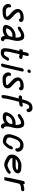

<svg xmlns="http://www.w3.org/2000/svg" viewBox="1970 -2732 835 4815"><g transform="rotate(90 2387.5 -324.5)"><path d="M441.8 -415C443.1 -415 444.4 -414.7 445.6 -414L446.3 -413C450 -399.6 453.4 -389.5 467.3 -384.5C491 -375.9 515 -392.3 525.3 -410.5C534 -425.9 531 -438.4 527.9 -450C518.3 -485.5 482.7 -501 429.7 -501H410.7C364.3 -501 326.6 -491.7 292.7 -475C250.4 -452.7 200.6 -410.3 204.8 -350C205.3 -324.7 212.5 -300.5 222.9 -281C246.3 -240.8 280 -207.7 314.9 -177C343.4 -155.4 363.7 -130.9 386.5 -106C393.8 -98.5 396.2 -90.2 395.8 -77L394.2 -70C391.9 -68.7 389.6 -67.7 387.5 -67L372.5 -63C360.6 -59.7 350.9 -56 337.9 -56C331.1 -55.3 324 -54.7 316.5 -54H243.5C221.9 -54 205.7 -65.9 194.1 -74C183.1 -81.2 176.8 -92.5 170 -104C166.9 -109 161.8 -116 163.2 -122C166.5 -147.1 169.6 -163.8 156.3 -176.5C132.2 -199.3 85.8 -172.7 81.9 -138C82 -131.5 81.3 -122.7 79.6 -115C76.7 -89.7 84.5 -67.4 95.5 -50C107.9 -31.9 117.7 -16.4 135.9 -4C156.4 12.9 187.2 28 224.5 28H278.5C285.9 28 293.6 27.7 301.8 27C329.4 27 351.6 21.3 374.1 17C413.4 7.7 458.3 -14.6 471.7 -55C485 -93.1 479.9 -121.1 471 -143C459.5 -169.4 435.7 -187.1 417 -208C399.9 -227.2 376.6 -244.4 356.7 -263L334.3 -287C327.1 -293.7 320.5 -301 314.3 -309C301.5 -325.8 282.9 -350.3 290 -381C300.2 -402.3 327.7 -406.9 347.8 -415C358.4 -418.3 378.1 -419 391.7 -419H410.7C423 -419 431.3 -417.5 441.8 -415Z M702.4 -357C729.4 -369.1 747.7 -381.4 771.9 -398C795.7 -415.6 823.8 -429.3 858 -433H884C897.6 -428.1 903.6 -415.1 908.8 -402C912.8 -389.4 918 -380.4 919.5 -366C921.8 -343.4 926.3 -321.7 919.9 -294C915.2 -296.7 909.8 -298 903.8 -298H875.8C858.8 -298 833.7 -295.1 819.4 -292C799.3 -287 784.9 -278.4 765.6 -271C750.9 -265 737.1 -257.3 724.3 -248L697.2 -226C660.9 -194.4 636.3 -162.5 616.9 -108C604.4 -74.9 600.4 -57 607.1 -35C616.3 -0.9 653.5 23 704.7 23C714.5 23.7 724.5 24 734.5 24C758.6 22.7 782 18.7 802.2 12C830.1 1.1 856.2 -9.9 878.5 -28C879.3 -8.1 886.3 4.8 890.9 22C900.8 49.9 922.4 65.5 959.6 71C991.8 72.9 1027.5 31.5 1008.8 3C1001.5 -8.1 992.6 -9.6 978.8 -12L976 -13H975C970.9 -18.3 968.9 -27.7 966.6 -33C961.4 -47.3 961 -63.8 961.2 -83L963.3 -101C964.9 -113.3 964.2 -122 967.4 -136L996.5 -262C1006 -303.3 1006.1 -334.2 1005.5 -366C1005.5 -397.4 996.1 -419.7 988.5 -444C976.3 -480 952.7 -515 897.9 -515C876.8 -515 860 -513.7 840.7 -510C777.2 -498.6 733.4 -455.4 681 -429C629.3 -404.4 648.1 -331.2 702.4 -357ZM905 -221 885.4 -136C879.1 -132 874 -127 869.9 -121L862.4 -110C860.4 -107.3 857.8 -104.3 854.3 -101C826.6 -80.5 795.2 -58 752.4 -58C743.7 -58 735.5 -58.3 727.6 -59C712.5 -59 696.6 -63 690.4 -71L688.6 -72C688.1 -72.7 688 -73.7 688.3 -75L689 -78C689.3 -79.3 690.1 -81.8 691.2 -85.5C707.8 -137 731.2 -161.7 766.4 -188C777.2 -196.8 799.2 -203.6 810.3 -209L821.2 -213C828.9 -214.2 848.8 -216 856.9 -216H884.9C891.5 -216 898.3 -217.7 905 -221Z M1301.8 -588 1276.1 -477H1232.1C1229.5 -477 1225.3 -463.3 1219.7 -436C1212.7 -408.7 1210.5 -395 1213.2 -395H1257.2L1204.6 -167C1198 -138.5 1196.2 -110 1192.4 -84C1187.7 -48.3 1187.5 -14.9 1193.2 12C1197.2 28.9 1214.4 49.3 1228.4 59C1242.5 68.5 1263.8 70.7 1286.1 73H1320.1C1344.1 73 1362 66.6 1379.1 56C1395.8 47.9 1413.4 34.3 1426.2 21C1435.4 11.6 1443 -1.1 1451.8 -12C1465 -31.6 1475.8 -57.6 1490.5 -76C1516.7 -110.3 1492.1 -144.6 1455.9 -134C1419.1 -123.3 1408 -77.3 1385.9 -47C1377.9 -37.1 1373 -26.6 1362.6 -20C1356.8 -15.3 1347.7 -9 1339.1 -9H1306.1C1303.6 -9.7 1301 -10 1298.3 -10C1286.9 -12 1281.8 -14.6 1275.3 -23C1273.7 -32.5 1273.1 -48.3 1272.4 -58L1273.6 -72C1277.2 -101.7 1278.9 -133.8 1286.6 -167L1339.2 -395H1352.2C1355.5 -395 1360.8 -394.7 1368 -394C1369.3 -394 1370.5 -393.7 1371.7 -393C1393.7 -382.1 1423 -383.2 1443 -400.5C1473.8 -427.3 1460.4 -470.1 1425 -468H1422C1409.7 -473.9 1389.7 -477 1371.1 -477H1358.1L1383.7 -588C1388.9 -610.2 1373.8 -629 1351.7 -629C1329.6 -629 1306.9 -610.2 1301.8 -588Z M1691.7 -462 1583.6 6C1583 8.8 1579.6 13.9 1578.1 17C1566.4 41.2 1578.4 62.4 1595.4 67.5C1631.5 78.4 1657.9 39.5 1665.6 6L1773.7 -462C1778.9 -484.5 1764.6 -503 1742.1 -503C1719.6 -503 1696.9 -484.5 1691.7 -462ZM1724.5 -639C1719.1 -615.7 1735 -595 1758.4 -595C1780.8 -595 1803.6 -613.5 1808.8 -636C1814.2 -659.3 1798.3 -680 1775 -680C1752.5 -680 1729.7 -661.5 1724.5 -639Z M2157.8 -415C2159.1 -415 2160.4 -414.7 2161.6 -414L2162.3 -413C2166 -399.6 2169.4 -389.5 2183.3 -384.5C2207 -375.9 2231 -392.3 2241.3 -410.5C2250 -425.9 2247 -438.4 2243.9 -450C2234.3 -485.5 2198.7 -501 2145.7 -501H2126.7C2080.3 -501 2042.6 -491.7 2008.7 -475C1966.4 -452.7 1916.6 -410.3 1920.8 -350C1921.3 -324.7 1928.5 -300.5 1938.9 -281C1962.3 -240.8 1996 -207.7 2030.9 -177C2059.4 -155.4 2079.7 -130.9 2102.5 -106C2109.8 -98.5 2112.2 -90.2 2111.8 -77L2110.2 -70C2107.9 -68.7 2105.6 -67.7 2103.5 -67L2088.5 -63C2076.6 -59.7 2066.9 -56 2053.9 -56C2047.1 -55.3 2040 -54.7 2032.5 -54H1959.5C1937.9 -54 1921.7 -65.9 1910.1 -74C1899.1 -81.2 1892.8 -92.5 1886 -104C1882.9 -109 1877.8 -116 1879.2 -122C1882.5 -147.1 1885.6 -163.8 1872.3 -176.5C1848.2 -199.3 1801.8 -172.7 1797.9 -138C1798 -131.5 1797.3 -122.7 1795.6 -115C1792.7 -89.7 1800.5 -67.4 1811.5 -50C1823.9 -31.9 1833.7 -16.4 1851.9 -4C1872.4 12.9 1903.2 28 1940.5 28H1994.5C2001.9 28 2009.6 27.7 2017.8 27C2045.4 27 2067.6 21.3 2090.1 17C2129.4 7.7 2174.3 -14.6 2187.7 -55C2201 -93.1 2195.9 -121.1 2187 -143C2175.5 -169.4 2151.7 -187.1 2133 -208C2115.9 -227.2 2092.6 -244.4 2072.7 -263L2050.3 -287C2043.1 -293.7 2036.5 -301 2030.3 -309C2017.5 -325.8 1998.9 -350.3 2006 -381C2016.2 -402.3 2043.7 -406.9 2063.8 -415C2074.4 -418.3 2094.1 -419 2107.7 -419H2126.7C2139 -419 2147.3 -417.5 2157.8 -415Z M2404.3 -378H2448.3C2447.9 -373.3 2447.1 -368.7 2446 -364C2437.6 -327.6 2423.8 -289.5 2415.2 -252L2376.9 -86C2372.4 -66.6 2368.2 -44.6 2367.7 -29C2366.3 -19.4 2367.9 -3.9 2365.2 8L2363.5 15C2358.4 37.2 2373.5 56 2395.6 56C2417.6 56 2440.4 37.2 2445.5 15L2447.2 8C2449.2 -0.7 2450.1 -10.7 2450.1 -22C2450.7 -41.7 2453.1 -61 2458.6 -85L2497.2 -252C2506 -290.2 2520.3 -330.4 2529 -368C2529.5 -373.3 2530.4 -378.7 2531.7 -384C2533.8 -384.7 2535.6 -385 2536.9 -385C2545.7 -385.7 2554.3 -386.7 2562.6 -388C2594.5 -390.8 2627.1 -394.3 2644.4 -417.5C2669.8 -451.5 2647.8 -486.7 2610.9 -476C2592.5 -472.1 2574.8 -469.1 2552.8 -467L2553.3 -469C2554.8 -475.7 2556.8 -483 2559.4 -491L2567.4 -517C2569.7 -524.3 2572 -531.3 2574.2 -538L2581.3 -560C2587.4 -577.2 2596.5 -594 2604.4 -608L2613.6 -622C2614.6 -623.3 2616.8 -625.7 2620.2 -629C2625.8 -636.7 2646.2 -638.9 2656.8 -640H2678.8C2681.3 -639.3 2684.1 -638.7 2687.3 -638C2688.6 -638 2690.5 -637.3 2692.8 -636C2700.7 -629.8 2705.5 -619.9 2707.6 -609L2709.8 -597C2713.5 -581.2 2731.4 -564.9 2758.5 -576C2776 -583.2 2798.2 -605.6 2792.5 -630L2790 -641C2788.3 -651 2785.4 -660 2781.2 -668C2765.6 -699.4 2743.3 -722 2690.7 -722C2624.7 -722 2575.1 -699.9 2544.8 -653C2529 -629.2 2511.6 -599.1 2502.4 -569L2495.3 -547C2492.1 -539 2489.2 -530.7 2486.5 -522C2482.6 -505 2474.9 -484.8 2471.3 -469L2469.2 -460H2423.2C2401 -460 2377.9 -441.6 2372.9 -419.5C2367.8 -397.4 2382 -378 2404.3 -378Z M2892.4 -357C2919.4 -369.1 2937.7 -381.4 2961.9 -398C2985.7 -415.6 3013.8 -429.3 3048 -433H3074C3087.6 -428.1 3093.6 -415.1 3098.8 -402C3102.8 -389.4 3108 -380.4 3109.5 -366C3111.8 -343.4 3116.3 -321.7 3109.9 -294C3105.2 -296.7 3099.8 -298 3093.8 -298H3065.8C3048.8 -298 3023.7 -295.1 3009.4 -292C2989.3 -287 2974.9 -278.4 2955.6 -271C2940.9 -265 2927.1 -257.3 2914.3 -248L2887.2 -226C2850.9 -194.4 2826.3 -162.5 2806.9 -108C2794.4 -74.9 2790.4 -57 2797.1 -35C2806.3 -0.9 2843.5 23 2894.7 23C2904.5 23.7 2914.5 24 2924.5 24C2948.6 22.7 2972 18.7 2992.2 12C3020.1 1.1 3046.2 -9.9 3068.5 -28C3069.3 -8.1 3076.3 4.8 3080.9 22C3090.8 49.9 3112.4 65.5 3149.6 71C3181.8 72.9 3217.5 31.5 3198.8 3C3191.5 -8.1 3182.6 -9.6 3168.8 -12L3166 -13H3165C3160.9 -18.3 3158.9 -27.7 3156.6 -33C3151.4 -47.3 3151 -63.8 3151.2 -83L3153.3 -101C3154.9 -113.3 3154.2 -122 3157.4 -136L3186.5 -262C3196 -303.3 3196.1 -334.2 3195.5 -366C3195.5 -397.4 3186.1 -419.7 3178.5 -444C3166.3 -480 3142.7 -515 3087.9 -515C3066.8 -515 3050 -513.7 3030.7 -510C2967.2 -498.6 2923.4 -455.4 2871 -429C2819.3 -404.4 2838.1 -331.2 2892.4 -357ZM3095 -221 3075.4 -136C3069.1 -132 3064 -127 3059.9 -121L3052.4 -110C3050.4 -107.3 3047.8 -104.3 3044.3 -101C3016.6 -80.5 2985.2 -58 2942.4 -58C2933.7 -58 2925.5 -58.3 2917.6 -59C2902.5 -59 2886.6 -63 2880.4 -71L2878.6 -72C2878.1 -72.7 2878 -73.7 2878.3 -75L2879 -78C2879.3 -79.3 2880.1 -81.8 2881.2 -85.5C2897.8 -137 2921.2 -161.7 2956.4 -188C2967.2 -196.8 2989.2 -203.6 3000.3 -209L3011.2 -213C3018.9 -214.2 3038.8 -216 3046.9 -216H3074.9C3081.5 -216 3088.3 -217.7 3095 -221Z M3780.6 -332 3782 -338C3794.5 -392 3767.6 -421.8 3745.9 -450C3734.4 -465 3714.9 -473.3 3698.7 -484C3681.6 -493.7 3645.5 -497 3617.7 -497C3548.8 -497 3505.9 -465.9 3465.3 -426C3425.8 -385 3397.3 -326 3375.7 -263L3365.9 -229C3358.7 -209.4 3352.6 -188.7 3347.6 -167C3344.6 -154.3 3343.6 -141.3 3344.6 -128C3344.7 -94.5 3353.9 -62.7 3368.5 -41C3381.3 -22 3402.6 -11.4 3425.6 -0.5C3444.2 8.3 3468.8 14 3492.6 19L3510.2 21C3529.5 22.6 3545.5 20.7 3561.5 15C3599.4 0.6 3625.6 -24.1 3651.7 -55L3668.8 -77L3680.7 -94C3685.6 -100.7 3690.1 -107.3 3694.3 -114C3703.3 -132.6 3716.4 -153.5 3722.1 -178L3725.4 -188C3728 -199.3 3726.5 -209.2 3720.7 -217.5C3702.3 -244.2 3654.1 -225.5 3644.1 -191L3640.8 -181C3638.5 -171.3 3633 -159.6 3629.3 -153L3622.6 -141L3616.2 -131L3603.3 -114C3595.7 -102.6 3586 -90.6 3576.8 -81.5C3568.9 -73.5 3557.7 -61 3545.1 -61C3542.3 -60.3 3539.6 -60.3 3537.1 -61C3505.7 -61 3477.4 -72.1 3459.4 -84C3454 -86.6 3444.3 -91 3442.2 -96C3432.9 -112.3 3423.3 -140 3429.8 -168C3431.6 -176 3433.9 -184.3 3436.6 -193C3445.6 -222.8 3453.9 -256.1 3466.3 -283L3478.8 -311C3490.1 -335.4 3502.9 -359.5 3520 -377C3541 -397.8 3561.3 -415 3597.8 -415C3613.3 -415 3625.6 -412.1 3639.9 -411C3648.2 -411 3652.8 -406.4 3658 -403C3675.2 -396.8 3678.7 -388.3 3688.9 -372C3697.4 -360.9 3704 -355 3700 -338L3698.6 -332C3693.5 -309.5 3707.7 -291 3730.2 -291C3752.7 -291 3775.5 -309.5 3780.6 -332Z M3970.3 -300 3974 -303C3986.7 -318.1 3993.5 -323.3 4007.6 -332C4037.3 -348.2 4064.6 -362 4106.6 -362H4134.6C4146.6 -362 4192.8 -359.1 4201.7 -358C4210 -357 4244.4 -348.4 4242.5 -340C4242.9 -338.7 4243.3 -337.7 4243.8 -337C4243.6 -336.3 4243.2 -335.7 4242.3 -335C4241 -329.3 4235.7 -325.4 4231.6 -323C4206.9 -310 4183.2 -303.1 4151.3 -300ZM4305.4 -175C4294.1 -175 4283.5 -171 4273.6 -163C4255.4 -148.2 4235.9 -135.2 4213.1 -126L4170.7 -107C4160.6 -102.5 4152.9 -97.6 4141.9 -95H4122.9C4109.9 -96.2 4107.1 -97.2 4096.9 -99L4081 -104C4076.7 -105.3 4071.7 -107 4066.2 -109C4050.5 -114.7 4024.8 -133.1 4007.1 -139C3992 -145.2 3979.3 -154.2 3967.9 -164C3951.1 -173.5 3943.6 -196.1 3941.3 -218H4111.3C4120 -218 4128.7 -218.3 4137.6 -219C4156.2 -219 4175.1 -222.8 4191.4 -227L4210.8 -233C4255.8 -244.5 4300.9 -275 4319.9 -320C4342.6 -376.1 4313.3 -404.8 4283.7 -423C4254.6 -438 4205.1 -444 4153.5 -444H4125.5C4100.7 -444 4073.7 -441.1 4054.2 -434C4037.8 -427.3 4016.9 -420.6 4001.3 -413C3934.7 -377.9 3879.7 -327.8 3858.3 -235C3856.8 -225.7 3856.5 -214.3 3857.4 -201C3858.6 -164.2 3869.4 -135.8 3888.3 -114C3911.8 -83.5 3945.8 -71.5 3983 -52L4002.5 -41C4013.3 -34.9 4027.8 -29.2 4040.8 -25L4055.8 -21C4085.6 -12.3 4136.3 -10.3 4168.3 -23C4198.1 -36.4 4228.5 -49.8 4257.8 -64C4275.3 -73 4294.8 -85.9 4309.6 -98C4321.5 -107.6 4333.2 -117.9 4336.9 -134C4342.1 -156.5 4327.9 -175 4305.4 -175Z M4517.7 -488 4489.3 -365C4482.9 -337.6 4479 -312.1 4472.3 -283L4453.6 -202C4451.3 -192 4449 -180.7 4446.8 -168L4440.9 -134C4439.4 -124.7 4437.7 -115.7 4435.7 -107C4432.8 -94.5 4427.7 -59.5 4425.3 -49C4425.1 -45 4424.2 -39.8 4422.7 -33.5L4419.2 -18C4418.7 -16 4425.3 -15 4439 -15C4450.5 -15 4500.8 -16.4 4502.5 -24L4585 -381C4585.9 -382.3 4587.1 -384.7 4588.6 -388C4599.6 -409.4 4627.4 -423.5 4652.6 -427C4665.4 -430.3 4674.5 -433 4689 -433H4724C4745.6 -433 4769.4 -452 4774.4 -474C4779.5 -496 4764.5 -515 4742.9 -515H4707.9C4697.2 -515 4686.3 -514 4675.2 -512C4648.9 -505.3 4624.1 -499.8 4599.9 -489C4603.6 -510.4 4590.3 -529 4568.1 -529C4545.6 -529 4522.9 -510.5 4517.7 -488Z"/></g></svg>

Font: HoneyBee
Style: BdIt
Weight: 700
Foundry: Cannot Into Space Fonts
Version: Version 0.89